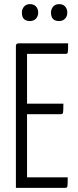

<svg xmlns="http://www.w3.org/2000/svg" viewBox="-20 -910 377 930"><path d="M125 -808Q86 -808 86 -849Q86 -866 96.5 -878Q107 -890 125 -890Q144 -890 154.5 -878.5Q165 -867 165 -849Q165 -831 154 -819.5Q143 -808 125 -808ZM266 -808Q227 -808 227 -849Q227 -866 237.5 -878Q248 -890 266 -890Q285 -890 295.5 -878.5Q306 -867 306 -849Q306 -831 295 -819.5Q284 -808 266 -808ZM111 -357V-51H308Q308 -15 306.5 -7.5Q305 0 296 0H57V-687Q57 -700 70 -700H310Q310 -665 308.5 -657Q307 -649 299 -649H111V-408H287Q287 -374 285.5 -365.5Q284 -357 275 -357Z"/></svg>

Font: Yanone Kaffeesatz Light
Style: Regular
Weight: 300
Designer: Yanone (Cyrillic: Daniel Pouzeot)
Foundry: Yanone
Version: Version 1.003;PS 001.003;hotconv 1.0.88;makeotf.lib2.5.64775